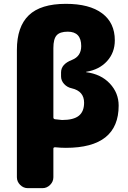

<svg xmlns="http://www.w3.org/2000/svg" viewBox="-20 -760 666 1000"><path d="M303 -135Q363 -135 390.5 -157Q418 -179 418 -225Q418 -285 354 -300Q330 -305 314 -322.5Q298 -340 298 -362V-383Q298 -426 355 -448Q403 -467 403 -520Q403 -595 333 -595Q292 -595 275 -576Q258 -557 258 -510V-148Q258 -141 266 -139Q296 -135 303 -135ZM429 -384Q506 -374 552 -325Q598 -276 598 -210Q598 10 323 10Q297 10 267 7Q258 7 258 14V163Q258 186 241 203Q224 220 201 220H125Q102 220 85 203Q68 186 68 163V-500Q68 -621 130 -680.5Q192 -740 323 -740Q446 -740 512 -690.5Q578 -641 578 -550Q578 -486 537.5 -441.5Q497 -397 429 -386Q428 -386 428 -385Q428 -384 429 -384Z"/></svg>

Font: Rounded Mplus 1c Black
Style: Regular
Weight: 900
Version: Version 1.059.20150529